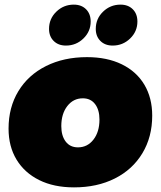

<svg xmlns="http://www.w3.org/2000/svg" viewBox="-20 -802 694 830"><path d="M372 -709Q372 -666 340.5 -635.5Q309 -605 265 -605Q232 -605 212 -625Q192 -645 192 -677Q192 -721 223.5 -751.5Q255 -782 299 -782Q332 -782 352 -762Q372 -742 372 -709ZM574 -709Q574 -666 542.5 -635.5Q511 -605 467 -605Q434 -605 414 -625Q394 -645 394 -677Q394 -721 425.5 -751.5Q457 -782 501 -782Q534 -782 554 -762Q574 -742 574 -709ZM638 -302Q638 -210 595.5 -139.5Q553 -69 476.5 -30.5Q400 8 300 8Q213 8 149.5 -23.5Q86 -55 51.5 -112Q17 -169 17 -246Q17 -338 59.5 -408Q102 -478 179 -516.5Q256 -555 356 -555Q443 -555 506.5 -524Q570 -493 604 -436Q638 -379 638 -302ZM245 -257Q245 -215 264 -190Q283 -165 317 -165Q358 -165 384 -198.5Q410 -232 410 -285Q410 -327 391 -352Q372 -377 338 -377Q297 -377 271 -343.5Q245 -310 245 -257Z"/></svg>

Font: TypoPRO Montserrat
Style: Italic
Weight: 900
Italic angle: -11.3°
Designer: Julieta Ulanovsky
Foundry: Julieta Ulanovsky
Version: Version 6.001